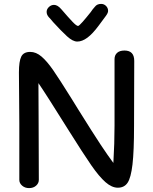

<svg xmlns="http://www.w3.org/2000/svg" viewBox="-20 -973 785 984"><path d="M668 -661 667 -329Q667 -198 659 -130Q651 -62 634 -36.5Q617 -11 584 -11Q553 -11 520.5 -39.5Q488 -68 447.5 -126.5Q407 -185 333 -303Q213 -495 177 -547L178 -338L179 -51Q179 -34 165 -21.5Q151 -9 129 -9Q108 -9 93.5 -21.5Q79 -34 79 -51V-341L78 -476Q77 -520 77 -602Q77 -659 89 -683Q101 -707 135 -707Q165 -707 193 -683Q221 -659 252.5 -613.5Q284 -568 347 -467L381 -412Q459 -287 496.5 -230.5Q534 -174 561 -138Q567 -240 567 -329V-670Q567 -690 580 -702Q593 -714 618 -714Q668 -714 668 -661ZM534 -917Q534 -907 523 -892Q517 -884 486 -842Q455 -800 428 -780Q401 -760 376 -760Q353 -760 323.5 -787Q294 -814 252 -860Q240 -875 231 -884Q219 -897 219 -912Q219 -926 230.5 -937Q242 -948 257 -948Q275 -948 294 -926Q331 -883 351.5 -861.5Q372 -840 380 -840Q385 -840 403.5 -861Q422 -882 445 -911Q454 -925 466 -938Q477 -953 498 -953Q513 -953 523.5 -942.5Q534 -932 534 -917Z"/></svg>

Font: Mali Medium
Style: Regular
Weight: 500
Version: Version 1.000; ttfautohint (v1.6)